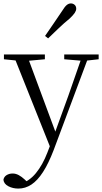

<svg xmlns="http://www.w3.org/2000/svg" viewBox="-31 -830 597 1121"><path d="M76 271Q44 271 18 257.5Q-8 244 -11 220Q-8 202 7.5 192.5Q23 183 43 183Q61 183 78.5 192.5Q96 202 112 217L140 244L109 258L90 241Q139 229 178.5 181Q218 133 246 60L274 -13L278 -23L368 -271L452 -512H491L282 47Q252 125 220 174.5Q188 224 152.5 247.5Q117 271 76 271ZM269 47 46 -512H125L296 -51L302 -37ZM-8 -484V-512H231V-484L123 -474H90ZM344 -484V-512H545V-484L464 -475H450ZM232 -620Q258 -658 283.5 -695Q309 -732 333 -768Q347 -791 358.5 -800.5Q370 -810 383 -810Q395 -810 404.5 -802Q414 -794 414 -779Q414 -768 405.5 -755Q397 -742 376 -722Q344 -696 313 -666.5Q282 -637 250 -606Z"/></svg>

Font: Noto Serif KR ExtraLight Light
Style: Regular
Weight: 300
Version: Version 2.003-H1;hotconv 1.1.1;makeotfexe 2.6.0